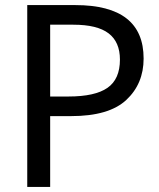

<svg xmlns="http://www.w3.org/2000/svg" viewBox="-20 -734 625 754"><path d="M276 -714Q544 -714 544 -504Q544 -405 476 -341.5Q408 -278 259 -278H177V0H87V-714ZM268 -637H177V-355H249Q353 -355 402 -389Q451 -423 451 -500Q451 -569 406.5 -603Q362 -637 268 -637Z"/></svg>

Font: Advent Sans Logo
Style: Regular
Weight: 400
Designer: Types & Symbols
Foundry: Types & Symbols
Version: Version 1.002